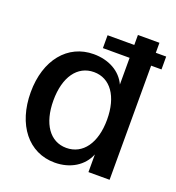

<svg xmlns="http://www.w3.org/2000/svg" viewBox="-132 -819 863 939"><g transform="rotate(20 300.0 -350.0)"><path d="M256 13C337 13 402 -27 428 -92V0H538V-594H592V-661H538V-713H426V-661H287V-594H426V-455C398 -516 334 -551 256 -551C121 -551 29 -439 29 -271C29 -102 120 13 256 13ZM285 -74C200 -74 147 -150 147 -271C147 -393 201 -469 287 -469C372 -469 426 -393 426 -272C426 -150 371 -74 285 -74Z"/></g></svg>

Font: Ronzino Medium
Style: Regular
Weight: 500
Designer: Nunzio Mazzaferro
Foundry: Collletttivo
Version: Version 1.000;Glyphs 3.3 (3337)